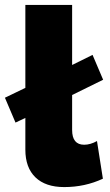

<svg xmlns="http://www.w3.org/2000/svg" viewBox="-32 -750 446 780"><path d="M71 -142V-271L31 -252L-12 -353L71 -393V-730H261V-486L344 -527L387 -426L261 -364V-222Q261 -162 310 -162Q335 -162 362 -177L386 -24Q313 10 229 10Q153 10 112 -29.5Q71 -69 71 -142Z"/></svg>

Font: Raleway
Style: Heavy
Weight: 900
Designer: Matt McInerney, Pablo Impallari, Rodrigo Fuenzalida
Foundry: Matt McInerney, Pablo Impallari, Rodrigo Fuenzalida
Version: Version 2.001